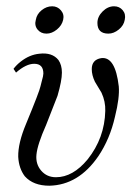

<svg xmlns="http://www.w3.org/2000/svg" viewBox="-20 -580 422 611"><path d="M358 -305Q361 -269 346 -209Q330 -138 293 -83Q230 9 137 11Q86 11 59 -19Q40 -44 38 -81Q37 -124 63 -186Q106 -290 109 -306L113 -322Q118 -339 118 -346Q118 -377 89 -377Q63 -377 31 -349L23 -361Q33 -374 46 -384Q74 -406 105 -409Q146 -414 166 -389Q177 -373 177 -349Q177 -323 163 -275L127 -183Q99 -120 96 -88Q93 -58 111 -37Q129 -16 158 -16Q212 -16 259 -73Q313 -141 315 -227Q316 -257 303 -285L282 -320Q272 -341 272 -360Q272 -390 302 -395Q347 -401 358 -305ZM377 -517Q374 -499 358 -486Q342 -473 325 -473Q290 -473 290 -507Q290 -527 306.5 -543.5Q323 -560 343 -560Q360 -560 370.5 -547.5Q381 -535 377 -517ZM181 -517Q177 -499 161 -486Q145 -473 128 -473Q110 -473 99.5 -486Q89 -499 94 -517Q97 -535 112.5 -547.5Q128 -560 146 -560Q163 -560 174 -547Q185 -534 181 -517Z"/></svg>

Font: GFS Solomos
Style: Regular
Weight: 400
Designer: George D. Matthiopoulos
Foundry: George D. Matthiopoulos
Version: Version 1.000